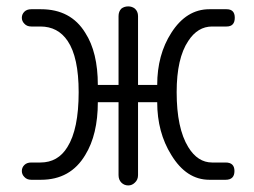

<svg xmlns="http://www.w3.org/2000/svg" viewBox="-20 -559 790 597"><path d="M77.1 -530.3Q63.5 -530.3 55.7 -522.5Q47.9 -514.6 47.9 -503.9Q47.9 -493.2 55.7 -485.4Q63.5 -476.6 77.1 -476.6H105.5Q160.2 -476.6 190.4 -431.6Q224.6 -380.9 224.6 -272.5Q224.6 -157.2 189.5 -101.6Q160.2 -53.7 105.5 -53.7H77.1Q63.5 -53.7 55.7 -45.9Q47.9 -38.1 47.9 -27.3Q47.9 -16.6 55.7 -8.8Q63.5 0 77.1 0H107.4Q199.2 0 245.1 -77.1Q284.2 -140.6 284.2 -241.2H348.6V-14.6Q348.6 0 357.4 8.8Q366.2 17.6 378.9 17.6Q390.6 17.6 399.4 8.8Q409.2 0 409.2 -14.6V-241.2H468.8Q468.8 -147.5 512.7 -77.1Q559.6 0 630.9 0H681.6Q709 0 709 -27.3Q709 -53.7 681.6 -53.7H639.6Q594.7 -53.7 565.4 -101.6Q529.3 -160.2 529.3 -272.5Q529.3 -377.9 565.4 -431.6Q594.7 -476.6 639.6 -476.6H684.6Q710 -476.6 710 -503.9Q710 -530.3 684.6 -530.3H630.9Q559.6 -530.3 512.7 -457Q468.8 -388.7 468.8 -294.9H409.2V-508.8Q409.2 -523.4 399.4 -532.2Q390.6 -539.1 378.9 -539.1Q366.2 -539.1 357.4 -532.2Q348.6 -523.4 348.6 -508.8V-294.9H284.2Q284.2 -396.5 245.1 -457Q200.2 -530.3 107.4 -530.3Z"/></svg>

Font: Gulim
Style: Regular
Weight: 400
Version: Version 2.21